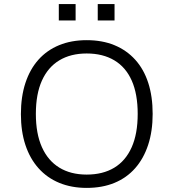

<svg xmlns="http://www.w3.org/2000/svg" viewBox="-20 -909 847 937"><path d="M403 8Q329 8 269.5 -16.5Q210 -41 168 -88Q126 -135 104 -201.5Q82 -268 82 -352Q82 -437 104 -504Q126 -571 167.5 -617.5Q209 -664 268.5 -688.5Q328 -713 403 -713Q479 -713 538.5 -688.5Q598 -664 640 -617.5Q682 -571 703.5 -504.5Q725 -438 725 -353Q725 -269 703 -202Q681 -135 639.5 -88Q598 -41 538.5 -16.5Q479 8 403 8ZM403 -57Q482 -57 537.5 -90.5Q593 -124 622.5 -190Q652 -256 652 -353Q652 -450 623 -515.5Q594 -581 538 -614.5Q482 -648 403 -648Q325 -648 269.5 -614.5Q214 -581 184.5 -515.5Q155 -450 155 -353Q155 -257 184.5 -191Q214 -125 269.5 -91Q325 -57 403 -57ZM457 -809V-889H539V-809ZM267 -809V-889H349V-809Z"/></svg>

Font: Nunito Sans 7pt Light
Style: Regular
Weight: 300
Designer: Vernon Adams
Foundry: Vernon Adams
Version: Version 3.101;gftools[0.9.27]